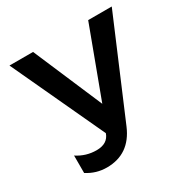

<svg xmlns="http://www.w3.org/2000/svg" viewBox="-159 -838 956 978"><g transform="rotate(-30 319.0 -349.0)"><path d="M626 -698.2 385.3 -130.9Q329.6 0 195.3 0Q132.8 0 80.1 -34.2V-136.7Q131.8 -102.5 193.8 -102.5Q259.3 -102.5 277.3 -154.3L24.4 -698.2H163.1L336.4 -293L487.3 -698.2Z"/></g></svg>

Font: SansationBold
Style: Bold
Weight: 700
Designer: Bernd Montag
Version: Version 1.301